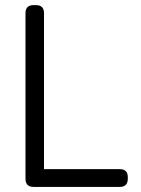

<svg xmlns="http://www.w3.org/2000/svg" viewBox="-20 -734 552 754"><path d="M450.2 0H111.8Q80.1 0 80.1 -32.2V-682.1Q80.1 -713.9 111.8 -713.9H121.1Q152.8 -713.9 152.8 -682.1V-69.8H450.2Q481.9 -69.8 481.9 -38.1V-32.2Q481.9 0 450.2 0Z"/></svg>

Font: Arcon Rounded-
Style: Regular
Weight: 400
Designer: M. Zarth
Foundry: martin zarth - visuelle & digitale kommunikation
Version: Version 1.110;PS 001.110;hotconv 1.0.70;makeotf.lib2.5.58329